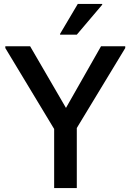

<svg xmlns="http://www.w3.org/2000/svg" viewBox="-20 -955 663 975"><path d="M255 0V-300L7 -711V-720H133L315 -407L493 -720H616V-711L370 -305V0ZM285 -779V-783L375 -935H499V-931L370 -779Z"/></svg>

Font: Kufam Medium
Style: Regular
Weight: 500
Designer: Wael Morcos, Artur Schmal
Foundry: Original Type
Version: Version 1.300; ttfautohint (v1.8.3)